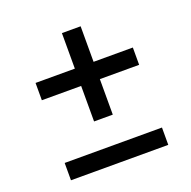

<svg xmlns="http://www.w3.org/2000/svg" viewBox="-114 -828 849 853"><g transform="rotate(-20 310.0 -401.0)"><path d="M80 -547H540V-465.2H80ZM354.3 -715V-297.3H265.8V-715ZM80 -168.7H540V-86.8H80Z"/></g></svg>

Font: Monaspace Xenon Var
Style: Regular
Weight: 400
Designer: Riley Cran and the Lettermatic Team
Version: Version 1.000 (Monaspace Xenon Var)